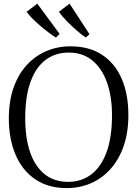

<svg xmlns="http://www.w3.org/2000/svg" viewBox="-20 -1000 738 1032"><path d="M341.5 11Q239.5 11.5 169.5 -36.2Q99.5 -84 63.5 -168.8Q27.5 -253.5 27.5 -363.5Q27.5 -456.5 52.8 -528.2Q78 -600 123.2 -649.8Q168.5 -699.5 228.8 -725.2Q289 -751 358.5 -751Q459.5 -751 529 -705.2Q598.5 -659.5 634.2 -576.5Q670 -493.5 670 -381Q670 -288.5 645 -216Q620 -143.5 575.2 -93Q530.5 -42.5 470.8 -16Q411 10.5 341.5 11ZM346.5 -22.5Q417.5 -22.5 470.5 -62.5Q523.5 -102.5 552.8 -182Q582 -261.5 582 -381Q582 -478.5 555.8 -554.5Q529.5 -630.5 477.5 -674Q425.5 -717.5 349.5 -717.5Q279 -717.5 226.2 -678.8Q173.5 -640 144.5 -561.5Q115.5 -483 115.5 -363.5Q115.5 -259.5 141.5 -183Q167.5 -106.5 219 -64.5Q270.5 -22.5 346.5 -22.5ZM280 -798.5Q263 -809 241 -825.5Q219 -842 196.5 -861.2Q174 -880.5 154.5 -900Q135 -919.5 123 -936.5L180.5 -980.5L300.5 -817.5L281 -798.5ZM440.5 -798.5Q419 -813 391.5 -836.8Q364 -860.5 338.2 -887.2Q312.5 -914 296.5 -936.5L354 -980.5L461 -816L441.5 -798.5Z"/></svg>

Font: Merriweather 96pt Light
Style: Regular
Weight: 300
Version: Version 2.100